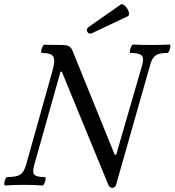

<svg xmlns="http://www.w3.org/2000/svg" viewBox="-33 -880 831 914"><path d="M407.2 -723.1Q390.1 -714.8 382.8 -728.5Q375.5 -742.2 391.1 -752.9L541 -857.9Q549.8 -864.3 562.7 -851.3Q575.7 -838.4 579.8 -823.7Q584 -809.1 576.2 -803.2ZM502 14.2Q488.3 14.2 481.9 -2L261.2 -539.1L254.9 -538.1L129.9 -94.2Q120.1 -60.1 130.1 -48.6Q140.1 -37.1 181.2 -37.1Q185.1 -35.6 184.1 -26.9Q183.1 -18.1 178.5 -7.6Q173.8 2.9 169.9 2.9Q125 0 81.1 0Q36.1 0 -8.8 2.9Q-13.2 1.5 -12.7 -7.3Q-12.2 -16.1 -7.8 -26.6Q-3.4 -37.1 1 -37.1Q44.9 -37.1 63 -48.6Q81.1 -60.1 90.8 -94.2L216.8 -543Q231 -593.8 220.5 -610.8Q210 -627.9 166 -627.9Q162.1 -629.4 163.1 -638.2Q164.1 -647 168.9 -657Q173.8 -667 178.2 -667Q203.1 -666 252 -666Q282.2 -666 293.5 -660.9Q304.7 -655.8 312 -639.2L513.2 -143.1H520L644 -570.8Q653.3 -604 641.1 -616Q628.9 -627.9 587.9 -627.9Q584 -629.4 585.2 -638.2Q586.4 -647 591.1 -657.5Q595.7 -668 600.1 -668Q628.9 -666 688 -666Q746.1 -666 774.9 -668Q778.8 -666.5 778.1 -657.7Q777.3 -648.9 772.9 -638.4Q768.6 -627.9 764.2 -627.9Q725.6 -627.9 709 -616.9Q692.4 -606 683.1 -575.2L520 -2Q515.1 14.2 502 14.2Z"/></svg>

Font: Junicode SmCond Medium
Style: Italic
Weight: 500
Width: 4
Italic angle: -11°
Designer: Peter S. Baker
Version: Version 2.206